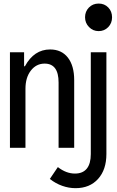

<svg xmlns="http://www.w3.org/2000/svg" viewBox="-20 -810 640 1052"><path d="M394 221Q357 221 321 208.2Q285 195.5 253 170.5L297 105.5Q342.5 141 390.5 141Q433.5 141 455.5 114Q477.5 87 477.5 34V-523.5H563V33.5Q563 120 517.2 170.5Q471.5 221 394 221ZM34.5 0V-523.5H112V-447H116.5Q166.5 -539 254.5 -539Q317 -539 351.8 -494.5Q386.5 -450 386.5 -371V0H301V-358Q301 -461.5 224.5 -461.5Q178.5 -461.5 149 -423.2Q119.5 -385 119.5 -323.5V0ZM520.5 -639.5Q489.5 -639.5 467.8 -661.8Q446 -684 446 -715.5Q446 -747 467.2 -768.8Q488.5 -790.5 520.5 -790.5Q552.5 -790.5 573.2 -769Q594 -747.5 594 -715Q594 -683 572.8 -661.2Q551.5 -639.5 520.5 -639.5Z"/></svg>

Font: Google Sans Code
Style: Regular
Weight: 400
Monospace: yes
Designer: Google Sans Code Authors
Foundry: Google LLC
Version: Version 6.000